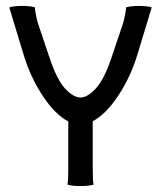

<svg xmlns="http://www.w3.org/2000/svg" viewBox="-20 -622 540 644"><path d="M209 -58.1V-214.8Q164.6 -237.8 123 -301Q81.5 -364.3 59.1 -439L27.8 -542L11.2 -597.2Q25.9 -602.1 54.2 -602.1Q82.5 -602.1 97.2 -597.2V-595.2Q97.2 -589.4 100.6 -571.8Q104 -554.2 107.9 -542L147 -425.8Q171.4 -353.5 199 -324.2Q226.6 -294.9 250 -294.9Q272.9 -294.9 300.8 -324.5Q328.6 -354 353 -425.8L392.1 -542Q396 -554.2 399.4 -571.8Q402.8 -589.4 402.8 -595.2V-597.2Q417.5 -602.1 445.8 -602.1Q474.1 -602.1 488.8 -597.2Q478 -561 472.2 -542L440.9 -439Q418.5 -364.7 377 -301.8Q335.4 -238.8 291 -215.3V-58.1Q291 -11.7 293.9 -2.9Q279.3 2 250 2Q220.7 2 206.1 -2.9Q209 -11.7 209 -58.1Z"/></svg>

Font: Nikodecs
Style: Medium
Weight: 500
Version: Version 0.29